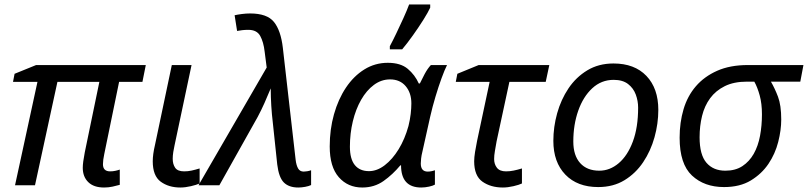

<svg xmlns="http://www.w3.org/2000/svg" viewBox="-20 -826 3602 856"><path d="M45 -497 141 -536H630L615 -461H511L445 -140Q439 -112 439 -94Q439 -62 471 -62Q483 -62 494.5 -64.5Q506 -67 514 -70V-2Q500 2 482 6Q464 10 444 10Q398 10 373.5 -14Q349 -38 349 -78Q349 -101 358 -147L423 -461H236L136 0H47L147 -461H38Z M784 10Q732 10 696.5 -16Q661 -42 661 -107Q661 -122 663.5 -140.5Q666 -159 671 -180L746 -536H834L758 -177Q755 -164 752.5 -148Q750 -132 750 -118Q750 -94 761 -78Q772 -62 801 -62Q818 -62 834 -65.5Q850 -69 870 -75V-8Q857 -2 831.5 4Q806 10 784 10Z M1310 10Q1268 10 1245.5 -12.5Q1223 -35 1216 -93L1196 -282Q1192 -314 1189.5 -354Q1187 -394 1187 -432Q1173 -398 1159 -366.5Q1145 -335 1129 -305L958 0H865L1169 -525L1160 -595Q1155 -639 1140 -666Q1125 -693 1087 -693Q1073 -693 1060 -691.5Q1047 -690 1037 -688L1026 -758Q1039 -761 1058 -763.5Q1077 -766 1095 -766Q1171 -766 1201.5 -728Q1232 -690 1241 -613L1298 -114Q1301 -89 1309 -75Q1317 -61 1334 -61Q1340 -61 1349.5 -62.5Q1359 -64 1367 -67V-1Q1357 4 1340.5 7Q1324 10 1310 10Z M1595 10Q1531 10 1490.5 -36Q1450 -82 1450 -173Q1450 -249 1469 -316.5Q1488 -384 1522.5 -435.5Q1557 -487 1604.5 -516.5Q1652 -546 1709 -546Q1766 -546 1798 -519Q1830 -492 1847 -454H1852Q1860 -471 1873 -495.5Q1886 -520 1901 -536H1973Q1962 -514 1948.5 -477Q1935 -440 1921.5 -395Q1908 -350 1898 -306L1863 -149Q1859 -133 1857.5 -119.5Q1856 -106 1856 -97Q1856 -61 1887 -61Q1902 -61 1919 -67V-3Q1911 2 1893 6Q1875 10 1858 10Q1768 10 1768 -89H1765Q1731 -48 1690 -19Q1649 10 1595 10ZM1625 -63Q1661 -63 1695.5 -89.5Q1730 -116 1757.5 -161Q1785 -206 1801 -264Q1808 -292 1811 -318Q1814 -344 1814 -365Q1814 -412 1788.5 -442Q1763 -472 1719 -472Q1680 -472 1647 -447.5Q1614 -423 1590 -381Q1566 -339 1553 -285Q1540 -231 1540 -172Q1540 -117 1562 -90Q1584 -63 1625 -63ZM1718 -606V-620Q1731 -644 1747 -677.5Q1763 -711 1778.5 -745Q1794 -779 1804 -806H1898V-792Q1889 -772 1868 -738.5Q1847 -705 1821 -668.5Q1795 -632 1773 -606Z M2019 -497 2114 -536H2429L2413 -461H2251L2194 -196Q2190 -173 2186.5 -153Q2183 -133 2183 -117Q2183 -94 2195.5 -78Q2208 -62 2236 -62Q2253 -62 2270 -65.5Q2287 -69 2307 -75V-8Q2295 -2 2269.5 4Q2244 10 2222 10Q2168 10 2131 -16Q2094 -42 2094 -107Q2094 -124 2098 -149Q2102 -174 2107 -198L2163 -461H2012Z M2647 8Q2554 8 2500.5 -47.5Q2447 -103 2447 -198Q2447 -260 2464 -321Q2481 -382 2514.5 -432Q2548 -482 2598.5 -512.5Q2649 -543 2715 -543Q2809 -543 2862 -487.5Q2915 -432 2915 -336Q2915 -275 2898 -214Q2881 -153 2847.5 -103Q2814 -53 2764 -22.5Q2714 8 2647 8ZM2652 -65Q2699 -65 2738.5 -98.5Q2778 -132 2801.5 -195Q2825 -258 2825 -346Q2825 -376 2814.5 -404.5Q2804 -433 2780 -451.5Q2756 -470 2716 -470Q2661 -470 2620.5 -432.5Q2580 -395 2558 -332.5Q2536 -270 2536 -195Q2536 -133 2566.5 -99Q2597 -65 2652 -65Z M3010 -212Q3010 -280 3027.5 -339Q3045 -398 3082.5 -441.5Q3120 -485 3177.5 -510.5Q3235 -536 3314 -536H3562L3548 -462H3417Q3434 -433 3448.5 -395Q3463 -357 3463 -293Q3463 -246 3449.5 -193Q3436 -140 3406 -95.5Q3376 -51 3327.5 -21.5Q3279 8 3208 8Q3120 8 3065 -43.5Q3010 -95 3010 -212ZM3214 -65Q3259 -65 3290 -85.5Q3321 -106 3340.5 -140.5Q3360 -175 3368.5 -220.5Q3377 -266 3377 -316Q3377 -364 3367 -400.5Q3357 -437 3343 -462H3310Q3252 -462 3211.5 -442Q3171 -422 3146 -388Q3121 -354 3110 -309Q3099 -264 3099 -214Q3099 -136 3129.5 -100.5Q3160 -65 3214 -65Z"/></svg>

Font: BC Sans
Style: Italic
Weight: 400
Italic angle: -12°
Designer: Monotype Design Team
Designer: Province of B.C.
Foundry: Monotype Imaging Inc.
Version: Version 2.000;GOOG;noto-source:20170915:90ef993387c0